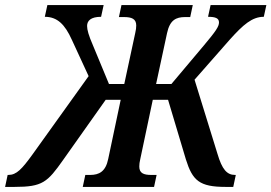

<svg xmlns="http://www.w3.org/2000/svg" viewBox="-79 -734 1066 754"><path d="M-59 0H-22C88 0 107 -18 169 -106L336 -342H395L346 -110C336 -60 310 -47 275 -47H256L246 0H526L536 -47H515C485 -47 468 -54 468 -80C468 -88 469 -98 472 -110L521 -342H581L651 -108C677 -25 704 0 807 0H837L847 -47H844C812 -47 793 -69 775 -130L685 -421L823 -578C876 -637 911 -668 957 -668L967 -714H748L738 -668C768 -668 781 -662 781 -646C781 -630 769 -612 722 -556L594 -404H534L577 -604C588 -655 612 -667 648 -667H668L678 -714H398L388 -667H408C438 -667 456 -660 456 -634C456 -626 455 -616 452 -604L409 -404H349L286 -556C269 -595 263 -617 263 -632C263 -652 277 -668 318 -668L328 -714H107L97 -668C146 -668 176 -638 203 -578L269 -435L49 -128C7 -70 -14 -47 -46 -47H-49Z"/></svg>

Font: Noto Serif Condensed SemiBold
Style: Italic
Weight: 600
Width: 3
Italic angle: -12°
Designer: Monotype Design Team
Foundry: Monotype Imaging Inc.
Version: Version 2.014